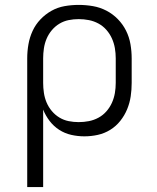

<svg xmlns="http://www.w3.org/2000/svg" viewBox="-20 -548 640 783"><path d="M91 215V-310Q91 -339 96 -367.5Q101 -396 113 -422Q125 -448 145 -469Q165 -490 190 -504Q215 -518 243.5 -523Q272 -528 301 -528Q330 -528 359 -523Q388 -518 414 -504.5Q440 -491 460.5 -470Q481 -449 494 -423Q507 -397 512 -368Q517 -339 517 -310V-210Q517 -182 513 -155Q509 -128 498.5 -102.5Q488 -77 470.5 -55Q453 -33 429.5 -18.5Q406 -4 379 2Q352 8 324 8Q297 8 270.5 2Q244 -4 221.5 -18.5Q199 -33 182.5 -54.5Q166 -76 156 -101V215ZM301 -50Q322 -50 342.5 -54Q363 -58 381.5 -68Q400 -78 414 -94Q428 -110 436.5 -129Q445 -148 448.5 -168.5Q452 -189 452 -210V-310Q452 -331 448.5 -351.5Q445 -372 436.5 -391Q428 -410 414 -426Q400 -442 381.5 -452Q363 -462 342.5 -466Q322 -470 301 -470Q280 -470 260 -466Q240 -462 222.5 -451.5Q205 -441 191.5 -425Q178 -409 170 -390Q162 -371 159 -350.5Q156 -330 156 -310V-210Q156 -190 159 -169.5Q162 -149 170 -130Q178 -111 191.5 -95Q205 -79 222.5 -68.5Q240 -58 260 -54Q280 -50 301 -50Z"/></svg>

Font: Iosevka Aile Custom Light
Style: Regular
Weight: 300
Designer: Belleve Invis
Foundry: Belleve Invis
Version: Version 17.0.2; ttfautohint (v1.8.3)